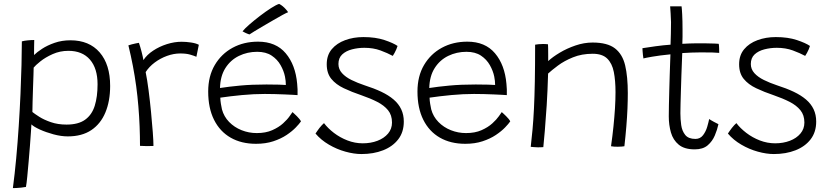

<svg xmlns="http://www.w3.org/2000/svg" viewBox="-20 -748 4232 984"><path d="M46 216Q55.5 145 63 63.8Q70.5 -17.5 76 -101.8Q81.5 -186 85 -265.8Q88.5 -345.5 90.2 -415Q92 -484.5 92 -536Q104.5 -539.5 122.5 -541.2Q140.5 -543 155.5 -543Q155 -532 154.8 -508Q154.5 -484 154.5 -466Q169 -480.5 195.8 -498Q222.5 -515.5 259.8 -528.5Q297 -541.5 341 -541.5Q437 -541.5 490.8 -479.5Q544.5 -417.5 544.5 -307.5Q544.5 -230 520.2 -171.8Q496 -113.5 448 -81.2Q400 -49 327.5 -49Q293 -49 254.2 -59.5Q215.5 -70 184.2 -84.2Q153 -98.5 141 -110.5Q140.5 -100 138.5 -70.5Q136.5 -41 133.5 -1.2Q130.5 38.5 126.8 80Q123 121.5 119.8 156.5Q116.5 191.5 113 210Q102.5 212 89.2 213.5Q76 215 64.2 215.5Q52.5 216 46 216ZM321 -109.5Q381.5 -109.5 416.2 -134.5Q451 -159.5 465.5 -205.8Q480 -252 480 -316Q480 -397.5 441 -442.5Q402 -487.5 330.5 -487.5Q287.5 -487.5 250 -470.8Q212.5 -454 187 -433.5Q161.5 -413 152.5 -401.5Q152.5 -392 151.5 -363Q150.5 -334 149.2 -297Q148 -260 147 -226.2Q146 -192.5 146 -174Q157 -165 181.2 -149.5Q205.5 -134 241 -121.8Q276.5 -109.5 321 -109.5Z M715 -440Q732.5 -467 764.5 -488.2Q796.5 -509.5 835.2 -521.8Q874 -534 910.5 -534Q934 -534 959 -530.2Q984 -526.5 999 -518.5L986.5 -457Q974 -462.5 954.2 -468.2Q934.5 -474 903.5 -474Q870 -474 835.8 -461.5Q801.5 -449 772.8 -427.5Q744 -406 726.5 -378.5Q734.5 -339.5 741.5 -285.2Q748.5 -231 754 -174.5Q759.5 -118 763 -71Q766.5 -24 766.5 0Q754 1 733.2 0.8Q712.5 0.5 697.5 -0.5Q697.5 -50 695.5 -100.5Q693.5 -151 689.2 -202.5Q685 -254 678 -306Q671 -358 661 -410.2Q651 -462.5 638 -515.5Q644.5 -518 655.5 -520.8Q666.5 -523.5 677 -525.8Q687.5 -528 692 -528.5Q698.5 -510 705.5 -483Q712.5 -456 715 -440Z M1522.5 -126Q1514.5 -114 1496 -94.8Q1477.5 -75.5 1448.8 -56.2Q1420 -37 1380.8 -24Q1341.5 -11 1292 -11Q1217 -11 1162 -42.5Q1107 -74 1077 -134Q1047 -194 1047 -279Q1047 -357.5 1080.8 -414.8Q1114.5 -472 1172 -503.2Q1229.5 -534.5 1302.5 -534.5Q1394 -534.5 1444.2 -475Q1494.5 -415.5 1503 -318.5Q1504.5 -304.5 1505 -290Q1505.5 -275.5 1505 -260.5Q1499 -261 1481.5 -262Q1464 -263 1439.5 -264Q1415 -265 1388 -265.8Q1361 -266.5 1337 -266.5Q1281.5 -266.5 1220.5 -260.8Q1159.5 -255 1109 -247.5Q1109.5 -231.5 1112 -216.5Q1114.5 -201.5 1117.5 -187.5Q1127.5 -150.5 1154.2 -123Q1181 -95.5 1218 -80.8Q1255 -66 1296 -66Q1342 -66 1375.2 -80.8Q1408.5 -95.5 1430.5 -115.5Q1452.5 -135.5 1464.2 -152.5Q1476 -169.5 1479 -173.5Q1482 -171 1488.2 -165.2Q1494.5 -159.5 1501.5 -152.5Q1508.5 -145.5 1514.2 -138.5Q1520 -131.5 1522.5 -126ZM1107.5 -297Q1152 -304 1211.2 -309.5Q1270.5 -315 1345.5 -315Q1384 -315 1409.5 -314.2Q1435 -313.5 1445 -312.5Q1445 -333 1440.5 -355.5Q1434.5 -385 1418 -414.2Q1401.5 -443.5 1372.2 -463Q1343 -482.5 1298 -482.5Q1247.5 -482.5 1204.5 -461.5Q1161.5 -440.5 1135.2 -399.2Q1109 -358 1107.5 -297ZM1410.5 -728Q1420 -723.5 1429 -716Q1438 -708.5 1445.2 -700.2Q1452.5 -692 1456.5 -685.5Q1447.5 -682 1426.8 -670.8Q1406 -659.5 1380.5 -644.5Q1355 -629.5 1329.5 -614.8Q1304 -600 1284.8 -588.2Q1265.5 -576.5 1258.5 -571.5Q1255.5 -572.5 1250.5 -574.2Q1245.5 -576 1240.2 -578.5Q1235 -581 1230.2 -583.5Q1225.5 -586 1223 -587.5Q1234 -601.5 1258.8 -623Q1283.5 -644.5 1313 -667Q1342.5 -689.5 1369 -706.5Q1395.5 -723.5 1410.5 -728Z M1832.5 41.5Q1794.5 41.5 1750.2 29.2Q1706 17 1665.5 -6.8Q1625 -30.5 1597 -63.5Q1601 -69 1606 -76.8Q1611 -84.5 1617.2 -92.2Q1623.5 -100 1629.5 -106.5Q1635.5 -113 1640.5 -117Q1660 -91 1691.2 -67Q1722.5 -43 1760.8 -28.2Q1799 -13.5 1839 -13.5Q1880.5 -13.5 1914.5 -26.5Q1948.5 -39.5 1968.8 -63.5Q1989 -87.5 1989 -120Q1989 -158 1968.8 -183Q1948.5 -208 1913.2 -226Q1878 -244 1833 -259.5Q1782.5 -276.5 1742 -295.8Q1701.5 -315 1678 -343.8Q1654.5 -372.5 1654.5 -418.5Q1654.5 -465 1680.2 -495.8Q1706 -526.5 1748.8 -542.2Q1791.5 -558 1842.5 -558Q1904.5 -558 1950.2 -542.8Q1996 -527.5 2017.5 -512.5Q2015.5 -505 2011.2 -495.2Q2007 -485.5 2002.2 -476.8Q1997.5 -468 1993 -461.5Q1966.5 -476 1929.8 -489.5Q1893 -503 1847.5 -503Q1814.5 -503 1783.8 -495Q1753 -487 1733.8 -469Q1714.5 -451 1714.5 -420Q1714.5 -393.5 1732.8 -373.2Q1751 -353 1781.5 -338Q1812 -323 1848 -311Q1896.5 -295.5 1934 -277.8Q1971.5 -260 1997.2 -238Q2023 -216 2036.2 -188Q2049.5 -160 2049.5 -125Q2049.5 -71 2021 -34Q1992.5 3 1943.5 22.2Q1894.5 41.5 1832.5 41.5Z M2595 -126Q2587 -114 2568.5 -94.8Q2550 -75.5 2521.2 -56.2Q2492.5 -37 2453.2 -24Q2414 -11 2364.5 -11Q2289.5 -11 2234.5 -42.5Q2179.5 -74 2149.5 -134Q2119.5 -194 2119.5 -279Q2119.5 -357.5 2153.2 -414.8Q2187 -472 2244.5 -503.2Q2302 -534.5 2375 -534.5Q2466.5 -534.5 2516.8 -475Q2567 -415.5 2575.5 -318.5Q2577 -304.5 2577.5 -290Q2578 -275.5 2577.5 -260.5Q2571.5 -261 2554 -262Q2536.5 -263 2512 -264Q2487.5 -265 2460.5 -265.8Q2433.5 -266.5 2409.5 -266.5Q2354 -266.5 2293 -260.8Q2232 -255 2181.5 -247.5Q2182 -231.5 2184.5 -216.5Q2187 -201.5 2190 -187.5Q2200 -150.5 2226.8 -123Q2253.5 -95.5 2290.5 -80.8Q2327.5 -66 2368.5 -66Q2414.5 -66 2447.8 -80.8Q2481 -95.5 2503 -115.5Q2525 -135.5 2536.8 -152.5Q2548.5 -169.5 2551.5 -173.5Q2554.5 -171 2560.8 -165.2Q2567 -159.5 2574 -152.5Q2581 -145.5 2586.8 -138.5Q2592.5 -131.5 2595 -126ZM2180 -297Q2224.5 -304 2283.8 -309.5Q2343 -315 2418 -315Q2456.5 -315 2482 -314.2Q2507.5 -313.5 2517.5 -312.5Q2517.5 -333 2513 -355.5Q2507 -385 2490.5 -414.2Q2474 -443.5 2444.8 -463Q2415.5 -482.5 2370.5 -482.5Q2320 -482.5 2277 -461.5Q2234 -440.5 2207.8 -399.2Q2181.5 -358 2180 -297Z M2764.5 6Q2758.5 6.5 2751 6.8Q2743.5 7 2736 7Q2727 6.5 2716.8 6Q2706.5 5.5 2700 4.5Q2705 -37.5 2709.2 -84.2Q2713.5 -131 2716.5 -190.8Q2719.5 -250.5 2721 -330.5Q2722.5 -410.5 2722.5 -519Q2730.5 -520.5 2740.8 -521.5Q2751 -522.5 2762.5 -522.5Q2769 -522.5 2776 -522.2Q2783 -522 2788.5 -521Q2789 -515 2789.2 -500Q2789.5 -485 2789.5 -467Q2789.5 -449 2789.5 -435Q2812 -456 2848.8 -478Q2885.5 -500 2929.5 -515Q2973.5 -530 3017 -530Q3093 -530 3131.8 -500Q3170.5 -470 3184 -412.5Q3197.5 -355 3197.5 -271Q3197.5 -235 3195.8 -192Q3194 -149 3190 -100.2Q3186 -51.5 3180 1.5Q3175.5 2.5 3166 3.2Q3156.5 4 3146 4Q3136.5 4 3127.5 3.5Q3118.5 3 3111.5 1.5Q3119 -51 3124 -100Q3129 -149 3131.8 -193.2Q3134.5 -237.5 3134.5 -276Q3134.5 -335 3125.8 -379.2Q3117 -423.5 3091.8 -448Q3066.5 -472.5 3017.5 -472.5Q2961.5 -472.5 2916.5 -454.2Q2871.5 -436 2839.5 -412Q2807.5 -388 2789 -371Q2786.5 -283 2781.8 -208Q2777 -133 2772.2 -77.8Q2767.5 -22.5 2764.5 6Z M3662 -111.5Q3656 -83.5 3643.5 -53.8Q3631 -24 3606.8 -3.2Q3582.5 17.5 3540.5 17.5Q3487.5 17.5 3458.5 -6.5Q3429.5 -30.5 3418.5 -69Q3407.5 -107.5 3407.5 -151.5Q3407.5 -174 3408.2 -209Q3409 -244 3410 -283.8Q3411 -323.5 3412.2 -361Q3413.5 -398.5 3414.5 -427.5Q3415.5 -456.5 3416 -469.5Q3360 -464 3322.8 -457.5Q3285.5 -451 3277.5 -448.5Q3276 -456 3275 -466.5Q3274 -477 3273.2 -486.8Q3272.5 -496.5 3272.5 -501Q3300 -505.5 3340 -511Q3380 -516.5 3416.5 -519Q3417.5 -543.5 3418.2 -574.5Q3419 -605.5 3419 -634.5Q3418.5 -657.5 3417 -678.8Q3415.5 -700 3414.5 -715.5H3473Q3474.5 -707 3476.2 -674.8Q3478 -642.5 3478 -596.5Q3478 -581.5 3478 -559.5Q3478 -537.5 3477 -523.5Q3491.5 -524.5 3513.2 -525.2Q3535 -526 3549 -526Q3574 -526 3598.8 -525.8Q3623.5 -525.5 3641.5 -524.8Q3659.5 -524 3663.5 -523.5Q3665 -517 3665.5 -501Q3666 -485 3666 -477Q3661 -478 3630.8 -479Q3600.5 -480 3570.5 -479.5Q3548.5 -479.5 3522.8 -478.5Q3497 -477.5 3476.5 -476Q3476 -461.5 3474.8 -431.2Q3473.5 -401 3472.2 -363.2Q3471 -325.5 3469.8 -287.2Q3468.5 -249 3467.8 -217Q3467 -185 3467 -167.5Q3467 -137 3471.2 -106.8Q3475.5 -76.5 3492 -56.2Q3508.5 -36 3544 -36Q3568.5 -36 3583 -55Q3597.5 -74 3604.5 -98.2Q3611.5 -122.5 3614.5 -138Q3617 -136 3623.8 -132Q3630.5 -128 3638.8 -123.5Q3647 -119 3653.8 -115.8Q3660.5 -112.5 3662 -111.5Z M3946 41.5Q3908 41.5 3863.8 29.2Q3819.5 17 3779 -6.8Q3738.5 -30.5 3710.5 -63.5Q3714.5 -69 3719.5 -76.8Q3724.5 -84.5 3730.8 -92.2Q3737 -100 3743 -106.5Q3749 -113 3754 -117Q3773.5 -91 3804.8 -67Q3836 -43 3874.2 -28.2Q3912.5 -13.5 3952.5 -13.5Q3994 -13.5 4028 -26.5Q4062 -39.5 4082.2 -63.5Q4102.5 -87.5 4102.5 -120Q4102.5 -158 4082.2 -183Q4062 -208 4026.8 -226Q3991.5 -244 3946.5 -259.5Q3896 -276.5 3855.5 -295.8Q3815 -315 3791.5 -343.8Q3768 -372.5 3768 -418.5Q3768 -465 3793.8 -495.8Q3819.5 -526.5 3862.2 -542.2Q3905 -558 3956 -558Q4018 -558 4063.8 -542.8Q4109.5 -527.5 4131 -512.5Q4129 -505 4124.8 -495.2Q4120.5 -485.5 4115.8 -476.8Q4111 -468 4106.5 -461.5Q4080 -476 4043.2 -489.5Q4006.5 -503 3961 -503Q3928 -503 3897.2 -495Q3866.5 -487 3847.2 -469Q3828 -451 3828 -420Q3828 -393.5 3846.2 -373.2Q3864.5 -353 3895 -338Q3925.5 -323 3961.5 -311Q4010 -295.5 4047.5 -277.8Q4085 -260 4110.8 -238Q4136.5 -216 4149.8 -188Q4163 -160 4163 -125Q4163 -71 4134.5 -34Q4106 3 4057 22.2Q4008 41.5 3946 41.5Z"/></svg>

Font: Grandstander Thin ExtraLight
Style: Regular
Weight: 250
Version: Version 1.200